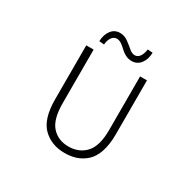

<svg xmlns="http://www.w3.org/2000/svg" viewBox="-195 -1140 1390 1367"><g transform="rotate(30 500.0 -457.0)"><path d="M499 12.7Q388.7 12.7 319.3 -56.2Q250 -125 250 -285.2V-728.5H310.5V-288.1Q310.5 -155.3 362.3 -98.1Q414.1 -41 499 -41Q585 -41 638.7 -98.1Q692.4 -155.3 692.4 -288.1V-728.5H749V-285.2Q749 -202.1 729 -142.1Q709 -82 672.9 -49.3Q636.7 -16.6 593.8 -2Q550.8 12.7 499 12.7ZM584 -793Q555.7 -793 530.8 -806.6Q505.9 -820.3 490.7 -835.9Q475.6 -851.6 455.6 -865.2Q435.5 -878.9 416 -878.9Q391.6 -878.9 375.5 -856.4Q359.4 -834 356.4 -796.9L315.4 -800.8Q317.4 -855.5 344.2 -890.6Q371.1 -925.8 415 -925.8Q451.2 -925.8 481 -904.3Q510.7 -882.8 535.2 -861.3Q559.6 -839.8 583 -839.8Q607.4 -839.8 623 -861.8Q638.7 -883.8 643.6 -921.9L685.5 -918.9Q683.6 -862.3 656.2 -827.6Q628.9 -793 584 -793Z"/></g></svg>

Font: GenEi Gothic M Light
Style: Regular
Weight: 300
Designer: o_tamon (Modified); [Source Han Sans]
Ryoko NISHIZUKA  (kana & ideographs); Paul D. Hunt (Latin, Greek & Cyrillic); Wenl
Version: Version 1.1a;Original Version 1.004